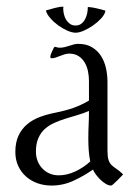

<svg xmlns="http://www.w3.org/2000/svg" viewBox="-20 -557 414 587"><path d="M252 -309.6Q252 -324.2 249 -338.9Q246.1 -353.5 239 -365.7Q231.9 -377.9 220.2 -385.5Q208.5 -393.1 191.4 -393.1Q184.6 -393.1 177.5 -390.9Q170.4 -388.7 163.6 -386Q156.7 -383.3 150.4 -381.1Q144 -378.9 138.2 -378.9Q133.8 -378.9 133.8 -383.3Q133.8 -385.7 135 -389.6Q136.2 -393.6 138.2 -397.7Q140.1 -401.9 142.1 -405.8Q144 -409.7 145 -412.1L148.9 -414.1Q155.3 -411.1 162.6 -411.1Q169.9 -411.1 177 -412.8Q184.1 -414.6 190.9 -416.7Q197.8 -418.9 204.8 -420.9Q211.9 -422.9 219.2 -422.9Q244.1 -422.9 261.2 -412.6Q278.3 -402.3 288.8 -386Q299.3 -369.6 304 -348.6Q308.6 -327.6 308.6 -306.2V-96.7Q308.6 -77.6 311.8 -68.1Q314.9 -58.6 321 -52.5Q327.1 -46.4 335.9 -40.8Q344.7 -35.2 356.4 -23.9Q354.5 -22 349.4 -16.4Q344.2 -10.7 338.1 -4.9Q332 1 326.9 5.6Q321.8 10.3 319.8 10.3Q312 10.3 303.5 5.1Q294.9 0 287.1 -7.6Q279.3 -15.1 273.2 -23.4Q267.1 -31.7 264.2 -38.6Q236.3 -19 204.6 -4.4Q172.9 10.3 137.7 10.3Q114.7 10.3 94.7 3.2Q74.7 -3.9 59.6 -17.3Q44.4 -30.8 35.6 -49.8Q26.9 -68.8 26.9 -92.3Q26.9 -121.6 36.6 -142.3Q46.4 -163.1 63.2 -177.2Q80.1 -191.4 102.8 -199.7Q125.5 -208 151.4 -212.9Q178.7 -218.3 203.4 -226.8Q228 -235.4 252 -249.5ZM255.9 -63.5Q252.4 -80.6 251.2 -98.1Q250 -115.7 250 -133.3Q250 -154.8 251 -175.5Q252 -196.3 252 -217.8Q234.9 -210.4 216.3 -205.1Q197.8 -199.7 179.9 -194.1Q162.1 -188.5 145.8 -181.2Q129.4 -173.8 116.9 -162.6Q104.5 -151.4 97.2 -134.5Q89.8 -117.7 89.8 -93.3Q89.8 -78.1 95 -64.9Q100.1 -51.8 109.4 -42Q118.7 -32.2 131.3 -26.6Q144 -21 159.7 -21Q185.5 -21 211.4 -33.4Q237.3 -45.9 255.9 -63.5ZM249.5 -535.6Q262.7 -534.7 275.6 -531.5Q288.6 -528.3 301.3 -524.9L302.2 -522.9Q299.8 -512.2 289.3 -500.7Q278.8 -489.3 264.9 -479.5Q251 -469.7 236.6 -463.4Q222.2 -457 211.4 -457Q200.2 -457 185.8 -463.4Q171.4 -469.7 157.7 -479.7Q144 -489.7 133.8 -501.5Q123.5 -513.2 120.6 -523.9L121.1 -525.4Q132.3 -528.3 147.2 -532.5Q162.1 -536.6 173.3 -536.6L173.8 -535.6Q173.8 -534.7 173.6 -533.2Q173.3 -531.7 173.3 -530.8Q173.3 -522.5 175.5 -513.2Q177.7 -503.9 182.4 -496.3Q187 -488.8 194.1 -483.9Q201.2 -479 210.9 -479Q221.7 -479 228.8 -484.6Q235.8 -490.2 240.2 -498.5Q244.6 -506.8 246.6 -516.6Q248.5 -526.4 248.5 -535.2Z"/></svg>

Font: CAT Linz
Style: Regular
Weight: 400
Designer: Peter Wiegel
Foundry: Peter Wiegel
Version: Version 1.08